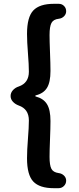

<svg xmlns="http://www.w3.org/2000/svg" viewBox="-20 -822 418 1016"><path d="M330.1 133.8Q330.1 150.4 318.4 162.1Q306.6 173.8 290 173.8H264.6Q189.5 173.8 156.2 138.7Q123 103.5 123 15.6Q123 -26.4 127.9 -87.9Q132.8 -149.4 132.8 -184.6Q132.8 -245.1 79.1 -263.7Q60.5 -270.5 48.3 -283.7Q36.1 -296.9 36.1 -314Q36.1 -331.1 48.3 -344.7Q60.5 -358.4 79.1 -364.3Q132.8 -382.8 132.8 -442.4Q132.8 -478.5 127.9 -540Q123 -601.6 123 -642.6Q123 -731.4 156.2 -766.6Q189.5 -801.8 264.6 -801.8H291Q307.6 -801.8 318.8 -790.5Q330.1 -779.3 330.1 -762.7Q330.1 -747.1 318.8 -735.8Q307.6 -724.6 291 -722.7Q262.7 -719.7 252.4 -700.7Q242.2 -681.6 242.2 -636.7Q242.2 -606.4 244.6 -544.9Q247.1 -483.4 247.1 -446.3Q247.1 -386.7 228.5 -356.9Q210 -327.1 168.9 -317.4Q167 -316.4 167 -314Q167 -311.5 168.9 -311.5Q210 -300.8 228.5 -271Q247.1 -241.2 247.1 -181.6Q247.1 -145.5 244.6 -84Q242.2 -22.5 242.2 7.8Q242.2 52.7 252 71.3Q261.7 89.8 290 93.8Q306.6 95.7 318.4 106.9Q330.1 118.2 330.1 133.8Z"/></svg>

Font: Nico Moji
Style: Regular
Weight: 400
Version: Version 1.02